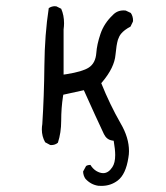

<svg xmlns="http://www.w3.org/2000/svg" viewBox="-20 -486 540 625"><path d="M310.5 119.1Q340.3 119.1 363.3 101.6Q389.6 81.5 397.9 27.3Q399.9 16.6 399.9 5.9Q399.9 -38.1 372.6 -84.5Q337.4 -146 309.6 -215.3L313 -219.2Q352.5 -266.1 356 -308.1Q358.9 -339.8 363.8 -356.4Q367.7 -368.2 374 -376Q384.3 -388.7 404.8 -399.4L412.6 -415.5Q413.1 -417.5 413.1 -418.9Q413.1 -433.1 405.8 -443.8L389.2 -451.7Q385.7 -452.1 382.3 -452.1Q360.8 -452.1 346.7 -436.5Q318.8 -410.2 307.1 -375.7Q295.4 -341.3 293.5 -313.5Q291 -280.3 269 -266.1Q249 -252.9 196.8 -244.6L187 -243.2V-390.1Q188.5 -401.4 188.5 -410.2Q188.5 -436.5 179.2 -457.5L163.6 -465.3Q161.6 -465.8 158 -465.8Q154.3 -465.8 148.9 -464.4Q143.6 -462.9 138.7 -459.5Q125.5 -373.5 124.5 -272.9Q123.5 -172.4 117.7 -82Q116.2 -73.2 116.2 -64.9Q116.2 -42 127 -22.9L143.1 -14.2Q144.5 -13.7 146 -13.7Q159.7 -13.7 168.5 -21.5Q179.2 -54.2 179.2 -92.8Q179.2 -134.3 185.1 -172.4L186 -177.7L252.9 -192.4Q293 -103 318.4 -49.3Q327.1 -31.7 344.2 -28.8L350.1 -27.8Q355 1 355 18.6Q355 44.4 345.7 58.1Q333 77.6 315.9 77.6Q305.2 77.6 293 70.3Q281.7 63 274.4 50.8Q273.9 50.8 272.9 50.8Q265.6 50.8 260.3 54.2L250.5 72.3Q251 85.9 258.3 96.2Q275.9 115.2 299.8 118.7Q305.2 119.1 310.5 119.1Z"/></svg>

Font: NaikaiFont
Style: Light
Weight: 300
Version: Version 1.89